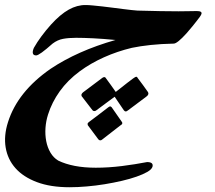

<svg xmlns="http://www.w3.org/2000/svg" viewBox="-136 -476 873 778"><path d="M219.7 31.2Q218.8 29.3 218.8 25.4Q219.7 22.5 223.6 19Q243.2 4.4 263.7 -11.2Q284.2 -26.9 303.2 -41.5Q307.6 -44.9 310.5 -44.9Q313 -44.9 316.4 -41.5L357.9 18.1Q360.4 21.5 359.4 24.4Q358.4 28.8 351.1 32.7Q333 46.9 314.7 61Q296.4 75.2 278.8 88.9Q274.9 92.8 270 92.8Q266.6 92.8 262.7 88.9ZM194.8 -86.4Q193.4 -90.8 194.3 -93.8Q195.8 -97.7 200.2 -101.6L278.8 -160.6Q282.7 -163.6 287.1 -163.6Q290.5 -163.6 292 -160.6Q302.2 -147 312.7 -132.3Q323.2 -117.7 333 -103.5Q341.3 -109.9 354.2 -120.1Q367.2 -130.4 379.9 -140.4Q392.6 -150.4 402.8 -157.7Q413.1 -165 415.5 -165Q419.9 -165 421.4 -160.6Q432.1 -146 443.1 -131.6Q454.1 -117.2 463.9 -102.5Q466.3 -97.7 464.8 -93.8Q462.9 -88.4 457 -84.5Q439 -70.8 420.4 -57.1Q401.9 -43.5 383.3 -29.3Q379.9 -26.9 377.7 -25.6Q375.5 -24.4 373 -24.4Q369.6 -24.4 365.7 -29.3L328.6 -84Q311.5 -71.3 291.5 -56.6Q271.5 -42 254.9 -29.3Q251 -25.9 246.6 -25.9Q241.2 -25.9 238.8 -29.3ZM661.1 -391.1Q648.4 -374 619.6 -340.8Q582.5 -299.8 568.4 -299.3Q517.6 -298.3 474.4 -293.7Q431.2 -289.1 398.4 -282.2Q339.4 -268.1 285.4 -243.9Q231.4 -219.7 187 -187Q138.2 -150.9 106.2 -106.2Q74.2 -61.5 58.6 -11.7Q50.3 14.2 48.3 42.2Q46.4 70.3 51.3 95.9Q56.2 121.6 68.4 142.3Q80.6 163.1 100.1 174.8Q129.4 189 167.5 196.3Q205.6 203.6 252 203.6Q303.7 203.6 358.2 196.8Q412.6 189.9 460 180.7Q486.8 180.7 481.9 199.7Q478.5 210.4 461.2 220.5Q443.8 230.5 417.5 239.7Q391.1 249 357.7 256.8Q324.2 264.6 288.1 270.5Q252 276.4 215.3 279.5Q178.7 282.7 146 282.7Q68.8 282.7 13.7 262Q-41.5 241.2 -73.2 205.6Q-105 169.9 -113 121.8Q-121.1 73.7 -103.5 18.6Q-64.5 -104.5 68.4 -196.8Q177.7 -270 332 -314Q281.7 -318.8 242.2 -320.8Q202.6 -322.8 172.4 -322.8Q142.1 -322.8 119.6 -318.6Q97.2 -314.5 77.1 -299.3Q23.4 -251.5 10.7 -251.5Q0.5 -251.5 -2.2 -258.1Q-4.9 -264.6 -1 -276.4Q-0.5 -277.8 0.2 -279.3Q1 -280.8 1 -281.7Q14.6 -305.7 32 -329.1Q49.3 -352.5 70.3 -376Q108.4 -418 142.6 -437Q176.8 -456.1 211.4 -455.6Q222.7 -455.6 240.2 -453.9Q257.8 -452.1 278.3 -450Q298.8 -447.8 320.6 -444.8Q342.3 -441.9 361.8 -439.5Q381.3 -437 397 -435.3Q412.6 -433.6 420.9 -433.1Q522.9 -430.2 587.4 -430.2Q610.8 -430.2 628.9 -430.7Q647 -431.2 661.1 -431.2Q684.1 -431.2 680.2 -419.4Q679.2 -415.5 674.1 -408.2Q668.9 -400.9 661.1 -391.1Z"/></svg>

Font: XB Zar
Style: Bold Italic
Weight: 700
Italic angle: -12°
Designer: Behnam
Foundry: Irmug
Version: Version 8.005 2009